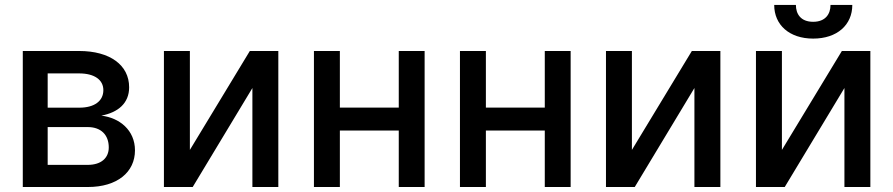

<svg xmlns="http://www.w3.org/2000/svg" viewBox="-20 -750 3582 770"><path d="M71.4 0H332C451.3 0 521.3 -60.4 521.3 -147C521.3 -228 459.2 -277.7 386.4 -286.2C453.5 -299 497.9 -335.9 497.9 -399.9C497.9 -489.3 420.5 -545.5 297.6 -545.5H71.4ZM171.2 -88.8V-240.4H332C384.6 -240.4 416.2 -209.5 416.2 -158.7C416.2 -115.4 384.6 -88.8 332 -88.8ZM171.2 -318.2V-455.6H297.6C358 -455.6 394.5 -430.4 394.5 -388.5C394.5 -344.8 358.3 -318.2 298.7 -318.2Z M741.5 -148.8V-545.5H637.4V0H752.8L992.2 -397V0H1096.2V-545.5H981.9Z M1343 -545.5H1239V0H1343V-226.6H1579.2V0H1682.9V-545.5H1579.2V-318.5H1343Z M1928.6 -545.5H1824.6V0H1928.6V-226.6H2164.8V0H2268.5V-545.5H2164.8V-318.5H1928.6Z M2514.2 -148.8V-545.5H2410.2V0H2525.6L2764.9 -397V0H2869V-545.5H2754.6Z M3115.8 -148.8V-545.5H3011.7V0H3127.1L3366.5 -397V0H3470.5V-545.5H3356.2ZM3084.9 -730.1C3084.9 -650.2 3145.6 -595.2 3241.1 -595.2C3337.4 -595.2 3398.1 -650.2 3398.1 -730.1H3310.7C3310.7 -694.2 3290.8 -662.6 3241.1 -662.6C3190.7 -662.6 3171.9 -694.6 3171.9 -730.1Z"/></svg>

Font: Margiela Sans Medium
Style: Regular
Weight: 500
Designer: Stefan Endress, Andreas Faust
Version: Version 1.100;FEAKit 1.0